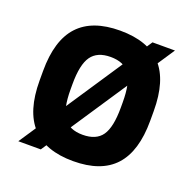

<svg xmlns="http://www.w3.org/2000/svg" viewBox="-101 -633 753 747"><g transform="rotate(20 275.0 -260.0)"><path d="M49 10 408 -530H501L142 10ZM275 10Q160 10 103 -52Q46 -114 46 -240V-280Q46 -407 103 -468.5Q160 -530 275 -530Q391 -530 447.5 -468.5Q504 -407 504 -280V-240Q504 -114 447.5 -52Q391 10 275 10ZM275 -99Q331 -99 355 -133.5Q379 -168 379 -249V-271Q379 -352 355 -386.5Q331 -421 275 -421Q220 -421 195.5 -386.5Q171 -352 171 -271V-249Q171 -168 195.5 -133.5Q220 -99 275 -99Z"/></g></svg>

Font: M PLUS Code Latin SemiExpanded SemiBold
Style: Regular
Weight: 600
Width: 6
Designer: Coji Morishita
Foundry: UNDERFOREST DESIGN
Version: Version 1.002; ttfautohint (v1.8.3)